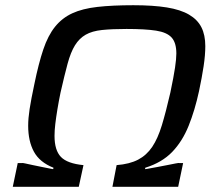

<svg xmlns="http://www.w3.org/2000/svg" viewBox="-20 -716 838 736"><path d="M29 0 48 -91H65Q65 -92 76.5 -89.5Q88 -87 106.5 -83Q125 -79 143 -75.5Q161 -72 173 -69.5Q185 -67 184 -68L185 -73Q132 -94 110 -134.5Q88 -175 88 -234Q88 -262 93.5 -298Q99 -334 112 -395Q128 -473 146 -526.5Q164 -580 191 -613.5Q218 -647 257 -665Q296 -683 353.5 -689.5Q411 -696 491 -696Q567 -696 619.5 -687.5Q672 -679 704.5 -660Q737 -641 752 -611.5Q767 -582 767 -539Q767 -505 760.5 -462Q754 -419 743 -367Q727 -293 703 -233.5Q679 -174 640 -133.5Q601 -93 537 -73L536 -68Q535 -67 548.5 -69.5Q562 -72 581.5 -75.5Q601 -79 620.5 -83Q640 -87 653.5 -89.5Q667 -92 666 -91H682L663 0H411L427 -83Q477 -87 509.5 -104Q542 -121 563.5 -153Q585 -185 600.5 -236Q616 -287 633 -361Q646 -423 651 -457Q656 -491 656 -511Q656 -552 638 -572Q620 -592 578.5 -598.5Q537 -605 465 -605Q409 -605 371 -601Q333 -597 308.5 -583Q284 -569 267.5 -542.5Q251 -516 239 -471.5Q227 -427 212 -361Q205 -327 200 -296.5Q195 -266 192 -241Q189 -216 189 -195Q189 -140 213.5 -114.5Q238 -89 300 -83L282 0Z"/></svg>

Font: Saira Expanded Medium
Style: Italic
Weight: 500
Width: 7
Italic angle: -12°
Designer: Hector Gatti with collaboration of the Omnibus-Type team
Foundry: Omnibus-Type
Version: Version 1.101